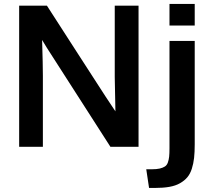

<svg xmlns="http://www.w3.org/2000/svg" viewBox="-20 -744 1056 973"><path d="M735.4 208.5 721.2 113.8H749.5Q773.9 113.8 789.6 110.1Q805.2 106.4 815.4 99.9Q825.7 93.3 830.6 79.6Q835.4 65.9 837.2 50Q838.9 34.2 838.9 7.8V-536.6H966.8V-12.7Q966.8 27.3 963.6 56.2Q960.4 85 952.1 111.1Q943.8 137.2 929.4 154.3Q915 171.4 892.6 184.3Q870.1 197.3 838.4 202.9Q806.6 208.5 764.2 208.5ZM838.9 -614.7V-724.1H966.8V-614.7ZM77.1 0V-715.3H217.8Q255.9 -655.8 372.6 -475.1Q489.3 -294.4 514.6 -255.4Q522 -244.1 539.8 -217.5Q557.6 -190.9 564.9 -179.7Q561.5 -347.2 561.5 -353.5V-715.3H682.1V0H539.6L216.8 -502.9L193.4 -541.5Q197.3 -412.6 197.3 -360.4V0Z"/></svg>

Font: Oxygen
Style: Bold
Weight: 700
Designer: vernon adams
Foundry: Vernon Adams
Version: Version 0.2.3 webfont; ttfautohint (v0.93.3-1d66) -l 8 -r 50